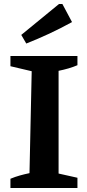

<svg xmlns="http://www.w3.org/2000/svg" viewBox="-20 -937 436 957"><path d="M32 0V-46Q56 -56 79.5 -62.5Q103 -69 127 -74L138 -582L32 -607V-658H366V-612Q345 -603 321 -596Q297 -589 272 -584V-72L366 -51V0ZM111 -720 86 -763 274 -917H291L339 -827Q283 -796 226 -769.5Q169 -743 111 -720Z"/></svg>

Font: Piazzolla 24pt
Style: Bold
Weight: 700
Designer: Juan Pablo del Peral
Foundry: Huerta Tipografica
Version: Version 2.005